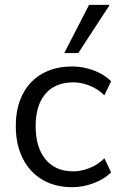

<svg xmlns="http://www.w3.org/2000/svg" viewBox="-20 -773 503 802"><path d="M282 8.9Q209.2 8.9 156.2 -22.8Q103.2 -54.6 74.6 -112.1Q46 -169.5 46 -246.5Q46 -323.4 74.6 -379.1Q103.2 -434.8 156.2 -465.1Q209.2 -495.3 282 -495.3Q327.4 -495.3 371.3 -479Q415.2 -462.6 444.1 -433.5L416.1 -375.1Q386.9 -402.9 352.6 -416Q318.2 -429 286.6 -429Q211 -429 170 -381.4Q128.9 -333.7 128.9 -245.5Q128.9 -157.7 170 -107.5Q211 -57.3 286.6 -57.3Q317.7 -57.3 352.3 -70.4Q386.9 -83.4 416.1 -111.7L444.1 -52.8Q415.2 -24.2 370.5 -7.6Q325.9 8.9 282 8.9ZM248.4 -551.3 352 -752.8H438.4L307 -551.3Z"/></svg>

Font: Nunito Sans 12pt ExtraLight
Style: Regular
Weight: 200
Version: Version 3.101;gftools[0.9.27]